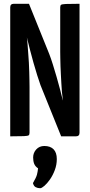

<svg xmlns="http://www.w3.org/2000/svg" viewBox="-20 -720 475 1014"><path d="M303 0 194 -270Q186 -292 176.5 -322.5Q167 -353 157 -388Q147 -423 138.5 -456.5Q130 -490 123 -518Q116 -546 111.5 -563Q107 -580 107 -580L48 -640L53 -700H133L240 -435Q249 -412 259 -380Q269 -348 279 -313.5Q289 -279 297.5 -246.5Q306 -214 312.5 -187Q319 -160 323 -144Q327 -128 327 -128L389 -60L381 0ZM34 0V-681Q34 -700 53 -700L136 -681L121 -529Q124 -510 125.5 -487.5Q127 -465 129 -439.5Q131 -414 132.5 -389Q134 -364 134.5 -340Q135 -316 135.5 -295.5Q136 -275 136 -260V-19Q136 -9 131.5 -5.5Q127 -2 106 -1Q85 0 34 0ZM381 0 298 -19 312 -192Q309 -212 307 -234.5Q305 -257 304 -280.5Q303 -304 301.5 -326.5Q300 -349 299.5 -371Q299 -393 298.5 -412Q298 -431 298 -447V-681Q298 -691 302.5 -694.5Q307 -698 328.5 -699Q350 -700 400 -700V-19Q400 0 381 0ZM192 274Q179 274 168.5 268.5Q158 263 154 247Q171 218 175 203Q179 188 181 169Q166 159 160.5 145Q155 131 155 112Q155 87 171.5 69Q188 51 214 51Q246 51 263 68.5Q280 86 280 120Q280 150 269.5 178Q259 206 244 227.5Q229 249 214.5 261.5Q200 274 192 274Z"/></svg>

Font: Yanone Kaffeesatz ExtraLight SemiBold
Style: Regular
Weight: 600
Version: Version 2.003